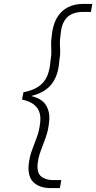

<svg xmlns="http://www.w3.org/2000/svg" viewBox="-20 -831 493 984"><path d="M240 133Q183 133 152 103.5Q121 74 127 13Q131 -26 143.5 -60Q156 -94 169 -128.5Q182 -163 186 -204Q189 -230 183 -252.5Q177 -275 156.5 -293Q136 -311 93 -321L100 -358Q150 -368 179.5 -389Q209 -410 222.5 -443Q236 -476 239 -521Q244 -549 243 -568.5Q242 -588 242 -606Q242 -624 245 -646Q250 -701 270.5 -737.5Q291 -774 325.5 -792.5Q360 -811 406 -811H453L446 -770H405Q376 -770 351 -760Q326 -750 309.5 -723.5Q293 -697 290 -647Q286 -624 287 -605.5Q288 -587 288.5 -567.5Q289 -548 284 -520Q281 -468 263.5 -431Q246 -394 215.5 -372Q185 -350 143 -340V-338Q196 -325 216.5 -290.5Q237 -256 232 -209Q228 -165 215 -128.5Q202 -92 189.5 -59.5Q177 -27 173 6Q168 54 190.5 73Q213 92 253 92H294L287 133Z"/></svg>

Font: DM Sans 20pt ExtraLight
Style: Italic
Weight: 250
Italic angle: -10°
Version: Version 4.004;gftools[0.9.30]